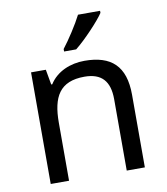

<svg xmlns="http://www.w3.org/2000/svg" viewBox="-85 -837 788 908"><g transform="rotate(-10 309.0 -383.0)"><path d="M256 -606H314C362 -644 435 -722 457 -756V-766H351C330 -724 286 -656 256 -618ZM343 -546C275 -546 209 -519 174 -463H169L156 -536H85V0H173V-278C173 -403 211 -472 330 -472C412 -472 450 -429 450 -343V0H537V-349C537 -487 471 -546 343 -546Z"/></g></svg>

Font: Noto Sans Sunuwar
Style: Regular
Weight: 400
Designer: Anshuman Pandey
Foundry: Jamra Patel LLC
Version: Version 1.000